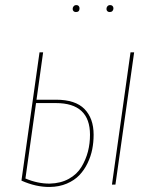

<svg xmlns="http://www.w3.org/2000/svg" viewBox="-20 -723 607 752"><path d="M277.3 -675.8Q271.5 -675.8 268.1 -679.2Q264.6 -682.6 264.6 -688Q264.6 -694.3 268.6 -698.7Q272.5 -703.1 279.3 -703.1Q285.2 -703.1 288.3 -699.5Q291.5 -695.8 291.5 -690.4Q291.5 -675.8 277.3 -675.8ZM424.3 -690.4Q424.3 -684.1 420.4 -679.9Q416.5 -675.8 409.7 -675.8Q403.8 -675.8 400.4 -679.2Q397 -682.6 397 -688Q397 -694.3 400.9 -698.7Q404.8 -703.1 411.6 -703.1Q417.5 -703.1 420.9 -699.5Q424.3 -695.8 424.3 -690.4ZM199.2 -332.5Q275.4 -332.5 311 -295.9Q346.7 -259.3 346.7 -195.3Q346.7 -166 341.3 -138.4Q335.9 -110.8 323 -84Q310.1 -57.1 290.8 -36.9Q271.5 -16.6 241.7 -3.9Q211.9 8.8 174.8 9.3Q120.6 9.8 64 -15.6L134.8 -518.1H148.9L123 -332.5ZM491.2 -518.1H505.4L432.1 0H418.5ZM174.8 -3.9Q217.8 -4.9 249.8 -22.7Q281.7 -40.5 299.1 -69.3Q316.4 -98.1 324.5 -129.6Q332.5 -161.1 332.5 -195.3Q332.5 -319.3 198.7 -319.3H121.1L79.6 -23.9Q127.9 -3.4 174.8 -3.9Z"/></svg>

Font: Fira Sans Compressed Hair
Style: Italic
Weight: 100
Width: 3
Italic angle: -8°
Designer: Carrois Corporate & Edenspiekermann AG
Foundry: Carrois Corporate GbR & Edenspiekermann AG
Version: Version 4.203;PS 004.203;hotconv 1.0.88;makeotf.lib2.5.64775